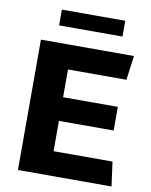

<svg xmlns="http://www.w3.org/2000/svg" viewBox="-93 -927 784 995"><g transform="rotate(10 299.0 -429.0)"><path d="M71 0V-686H560.5L543.5 -558H236V-412H524V-287.5H236V-128H546L563.5 0ZM151 -775V-858H484.5V-775Z"/></g></svg>

Font: Chivo Medium
Style: Regular
Weight: 500
Designer: Hector Gatti
Foundry: Omnibus-Type
Version: Version 2.002